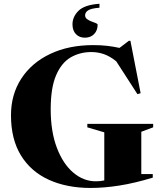

<svg xmlns="http://www.w3.org/2000/svg" viewBox="-20 -962 839 996"><path d="M713 -59H772.5V-40.5Q679 -12 599.5 0.5Q520 13 450.5 13Q326.5 13 233.2 -29.5Q140 -72 88.5 -156Q37 -240 37 -364Q37 -472 90.5 -554.2Q144 -636.5 240.2 -682.2Q336.5 -728 463.5 -728Q503.5 -728 535.8 -724.2Q568 -720.5 600 -713.5L648.5 -750.5H656.5L709.5 -478.5L693 -473.5L583 -644Q551.5 -669.5 520 -680.8Q488.5 -692 454 -692Q394 -692 346.2 -664Q298.5 -636 270.8 -571Q243 -506 243 -395.5Q243 -279.5 275 -195.5Q307 -111.5 360.2 -66.5Q413.5 -21.5 477 -21.5Q499.5 -21.5 521 -26V-275.5L433 -301.5V-319.5H774.5V-301.5L713 -278.5ZM486.5 -834Q486.5 -804 468.2 -785.2Q450 -766.5 420.5 -766.5Q391.5 -766.5 373.8 -785Q356 -803.5 356 -836Q356 -875 387.2 -906Q418.5 -937 496 -942.5V-922Q452.5 -918.5 437 -908.2Q421.5 -898 421.5 -882.5Q421.5 -870.5 431.5 -863Q441.5 -855.5 454.2 -850.8Q467 -846 476.8 -842.2Q486.5 -838.5 486.5 -834Z"/></svg>

Font: Newsreader 72pt
Style: Bold
Weight: 700
Designer: Hugues Gentile
Foundry: Production Type
Version: Version 1.003; ttfautohint (v1.8.3)